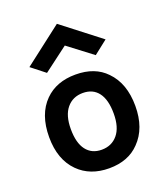

<svg xmlns="http://www.w3.org/2000/svg" viewBox="-144 -876 854 988"><g transform="rotate(-20 283.0 -381.5)"><path d="M284 -499Q390 -499 450 -436Q519 -366 519 -242Q519 -120 450 -50Q389 14 284 14Q180 14 116 -50Q47 -119 47 -242Q47 -367 116 -436Q179 -499 284 -499ZM280 -89Q335 -89 368 -128.5Q401 -168 401 -243Q401 -319 371.5 -358Q342 -397 287 -397Q232 -397 199 -357.5Q166 -318 166 -243Q166 -167 196 -128Q226 -89 280 -89ZM75 -616 284 -777 492 -616 417 -557 284 -658 150 -557Z"/></g></svg>

Font: Karla Neue
Style: Bold
Weight: 700
Designer: Jonathan Pinhorn
Foundry: PYRS Fontlab Ltd. / Made with FontLab
Version: Version 1.000;PS 001.001;hotconv 1.0.56